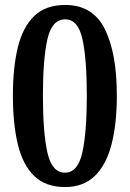

<svg xmlns="http://www.w3.org/2000/svg" viewBox="-20 -744 523 774"><path d="M242 10Q164 10 118 -34.5Q72 -79 52 -161.5Q32 -244 32 -359Q32 -472 52 -553.5Q72 -635 118 -679.5Q164 -724 243 -724Q354 -724 402.5 -627Q451 -530 451 -358Q451 -244 429.5 -161.5Q408 -79 362 -34.5Q316 10 242 10ZM242 -48Q294 -48 312 -129.5Q330 -211 330 -358Q330 -505 312.5 -585.5Q295 -666 243 -666Q189 -666 171 -585.5Q153 -505 153 -358Q153 -211 171 -129.5Q189 -48 242 -48Z"/></svg>

Font: Noto Serif Thai Condensed SemiBold
Style: Regular
Weight: 600
Width: 3
Designer: Monotype Design Team
Foundry: Monotype Imaging Inc.
Version: Version 2.002; ttfautohint (v1.8.4.7-5d5b)